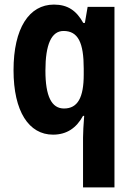

<svg xmlns="http://www.w3.org/2000/svg" viewBox="-20 -577 579 837"><path d="M342 23V240H479V-547H362L350 -477H343C313 -531 275 -557 215 -557C107 -557 39 -454 39 -271C39 -91 106 10 211 10C271 10 313 -19 342 -72H347C344 -32 342 0 342 23ZM259 -104C205 -104 178 -157 178 -269C178 -383 204 -442 257 -442C321 -442 345 -390 345 -278V-252C345 -152 319 -104 259 -104Z"/></svg>

Font: Noto Sans Georgian Condensed Bold
Style: Regular
Weight: 700
Width: 3
Designer: Monotype Design Team, Akaki Razmadze
Foundry: Google LLC
Version: Version 2.005